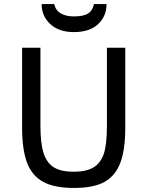

<svg xmlns="http://www.w3.org/2000/svg" viewBox="-20 -911 726 946"><path d="M597.2 -282.2Q597.2 -171.4 572.3 -107.4Q547.4 -43.5 493.9 -14.2Q440.4 15.1 344.2 15.1Q248.5 15.1 193.4 -14.6Q138.2 -44.4 113.5 -108.9Q88.9 -173.3 88.9 -282.2V-675.8H179.2V-292Q179.2 -203.1 195.3 -155Q211.4 -106.9 246.3 -85.9Q281.2 -64.9 342.8 -64.9Q404.8 -64.9 439.9 -85.7Q475.1 -106.4 491 -151.9Q506.8 -197.3 506.8 -290V-675.8H597.2ZM504.9 -891.1Q504.9 -830.6 462.9 -791.7Q420.9 -752.9 344.2 -752.9Q270 -752.9 227.5 -792.5Q185.1 -832 185.1 -891.1H247.1Q253.9 -859.9 279.5 -845Q305.2 -830.1 343.3 -830.1Q393.1 -830.1 415 -845Q437 -859.9 442.9 -891.1Z"/></svg>

Font: Lorenzo Sans
Style: Regular
Weight: 400
Foundry: Intel Corporation
Version: Version 1.00; ttfautohint (v1.5)